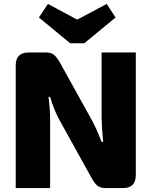

<svg xmlns="http://www.w3.org/2000/svg" viewBox="-20 -957 771 977"><path d="M568 -868 409 -737H337L178 -868L224 -937L369 -859H377L523 -937ZM671 -690V-66Q671 0 606 0H517Q490 0 475 -12.5Q460 -25 444 -55L280 -351Q253 -402 235 -464H227Q235 -402 235 -346V0H60V-624Q60 -690 126 -690H214Q241 -690 255.5 -677.5Q270 -665 287 -635L445 -350Q470 -305 497 -235H505Q498 -304 497 -356V-690Z"/></svg>

Font: Ezarion Extra Bold
Style: Regular
Weight: 800
Designer: Natanael Gama
Version: Version 1.001;PS 001.001;hotconv 1.0.70;makeotf.lib2.5.58329